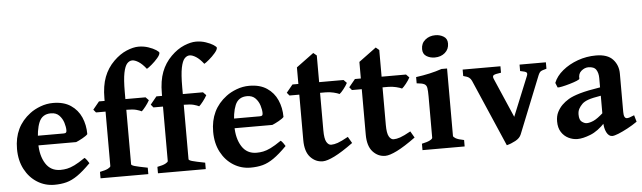

<svg xmlns="http://www.w3.org/2000/svg" viewBox="-47 -889 3594 1075"><g transform="rotate(-5 1750.0 -351.5)"><path d="M428.2 -252.9Q420.4 -243.7 398.7 -231.7Q377 -219.7 362.3 -213.9H83.5L84 -268.1H295.9Q306.2 -268.1 309.8 -271.5Q313.5 -274.9 313.5 -284.7Q313.5 -303.2 306.2 -327.1Q298.8 -351.1 281.7 -368.9Q264.6 -386.7 234.9 -386.7Q186 -386.7 168 -343.3Q149.9 -299.8 149.9 -225.6Q149.9 -156.2 178.2 -111.3Q206.5 -66.4 261.2 -66.4Q280.3 -66.4 298.6 -70.1Q316.9 -73.7 340.8 -85.2Q364.7 -96.7 400.9 -121.6Q406.7 -118.2 415.3 -106Q423.8 -93.8 425.8 -89.8Q383.3 -46.9 351.1 -24.7Q318.8 -2.4 288.6 5.6Q258.3 13.7 220.7 13.7Q168 13.7 124.3 -13.7Q80.6 -41 54.7 -90.1Q28.8 -139.2 28.8 -204.6Q28.8 -329.1 122.1 -398.9Q146.5 -417.5 180.9 -430.4Q215.3 -443.4 252 -443.4Q312 -443.4 351.1 -417.2Q390.1 -391.1 409.2 -347.9Q428.2 -304.7 428.2 -252.9Z M870.1 -671.4Q870.1 -660.2 854.5 -642.1Q838.9 -624 820.1 -608.2Q801.3 -592.3 792.5 -587.9Q770.5 -616.2 750 -629.2Q729.5 -642.1 714.4 -642.1Q698.7 -642.1 685.8 -628.2Q672.9 -614.3 665.3 -576.9Q657.7 -539.6 657.7 -469.2V-429.7H771L788.1 -412.1Q779.3 -396 765.4 -378.2Q751.5 -360.4 743.2 -353.5Q732.9 -358.9 713.6 -364.3Q694.3 -369.6 657.7 -369.6V-63.5Q657.7 -57.6 676.8 -52Q695.8 -46.4 749 -36.1V0H480.5V-36.1Q511.7 -42 526.4 -49.8Q541 -57.6 541 -63.5V-369.6H487.3L473.6 -386.2L509.3 -429.7H541V-443.8Q541 -514.2 559.8 -563.5Q578.6 -612.8 615.7 -649.4Q650.9 -684.1 688.7 -700Q726.6 -715.8 756.3 -715.8Q785.2 -715.8 811.3 -707Q837.4 -698.2 853.8 -687.5Q870.1 -676.8 870.1 -671.4Z M1192.9 -671.4Q1192.9 -660.2 1177.2 -642.1Q1161.6 -624 1142.8 -608.2Q1124 -592.3 1115.2 -587.9Q1093.3 -616.2 1072.8 -629.2Q1052.2 -642.1 1037.1 -642.1Q1021.5 -642.1 1008.5 -628.2Q995.6 -614.3 988 -576.9Q980.5 -539.6 980.5 -469.2V-429.7H1093.8L1110.8 -412.1Q1102.1 -396 1088.1 -378.2Q1074.2 -360.4 1065.9 -353.5Q1055.7 -358.9 1036.4 -364.3Q1017.1 -369.6 980.5 -369.6V-63.5Q980.5 -57.6 999.5 -52Q1018.6 -46.4 1071.8 -36.1V0H803.2V-36.1Q834.5 -42 849.1 -49.8Q863.8 -57.6 863.8 -63.5V-369.6H810.1L796.4 -386.2L832 -429.7H863.8V-443.8Q863.8 -514.2 882.6 -563.5Q901.4 -612.8 938.5 -649.4Q973.6 -684.1 1011.5 -700Q1049.3 -715.8 1079.1 -715.8Q1107.9 -715.8 1134 -707Q1160.2 -698.2 1176.5 -687.5Q1192.9 -676.8 1192.9 -671.4Z M1530.8 -252.9Q1522.9 -243.7 1501.2 -231.7Q1479.5 -219.7 1464.8 -213.9H1186L1186.5 -268.1H1398.4Q1408.7 -268.1 1412.4 -271.5Q1416 -274.9 1416 -284.7Q1416 -303.2 1408.7 -327.1Q1401.4 -351.1 1384.3 -368.9Q1367.2 -386.7 1337.4 -386.7Q1288.6 -386.7 1270.5 -343.3Q1252.4 -299.8 1252.4 -225.6Q1252.4 -156.2 1280.8 -111.3Q1309.1 -66.4 1363.8 -66.4Q1382.8 -66.4 1401.1 -70.1Q1419.4 -73.7 1443.4 -85.2Q1467.3 -96.7 1503.4 -121.6Q1509.3 -118.2 1517.8 -106Q1526.4 -93.8 1528.3 -89.8Q1485.8 -46.9 1453.6 -24.7Q1421.4 -2.4 1391.1 5.6Q1360.8 13.7 1323.2 13.7Q1270.5 13.7 1226.8 -13.7Q1183.1 -41 1157.2 -90.1Q1131.3 -139.2 1131.3 -204.6Q1131.3 -329.1 1224.6 -398.9Q1249 -417.5 1283.4 -430.4Q1317.9 -443.4 1354.5 -443.4Q1414.6 -443.4 1453.6 -417.2Q1492.7 -391.1 1511.7 -347.9Q1530.8 -304.7 1530.8 -252.9Z M1900.9 -74.2Q1837.9 -28.3 1795.4 -7.3Q1752.9 13.7 1729 13.7Q1688 13.7 1658.9 -18.1Q1629.9 -49.8 1629.9 -114.3V-369.6H1574.7L1561 -386.2L1596.7 -429.7H1629.9V-522.9L1728 -595.2L1746.6 -579.6V-429.7H1883.8L1900.9 -412.1Q1892.6 -396 1878.4 -378.2Q1864.3 -360.4 1855 -353.5Q1844.2 -358.9 1822.3 -364.3Q1800.3 -369.6 1778.3 -369.6H1746.6V-158.2Q1746.6 -111.8 1757.3 -93.3Q1768.1 -74.7 1783.7 -74.7Q1799.8 -74.7 1820.6 -81.8Q1841.3 -88.9 1879.9 -110.4Z M2252 -74.2Q2189 -28.3 2146.5 -7.3Q2104 13.7 2080.1 13.7Q2039.1 13.7 2010 -18.1Q1981 -49.8 1981 -114.3V-369.6H1925.8L1912.1 -386.2L1947.8 -429.7H1981V-522.9L2079.1 -595.2L2097.7 -579.6V-429.7H2234.9L2252 -412.1Q2243.7 -396 2229.5 -378.2Q2215.3 -360.4 2206.1 -353.5Q2195.3 -358.9 2173.3 -364.3Q2151.4 -369.6 2129.4 -369.6H2097.7V-158.2Q2097.7 -111.8 2108.4 -93.3Q2119.1 -74.7 2134.8 -74.7Q2150.9 -74.7 2171.6 -81.8Q2192.4 -88.9 2231 -110.4Z M2484.4 -582.5Q2484.4 -550.3 2461.4 -530.5Q2438.5 -510.7 2403.8 -510.7Q2377.4 -510.7 2357.2 -523.4Q2336.9 -536.1 2336.9 -563.5Q2336.9 -596.2 2360.4 -615.5Q2383.8 -634.8 2417.5 -634.8Q2442.9 -634.8 2463.6 -622.3Q2484.4 -609.9 2484.4 -582.5ZM2290 0V-36.1Q2320.8 -42.5 2335.4 -50.3Q2350.1 -58.1 2350.1 -64.5V-296.9Q2350.1 -328.6 2347.4 -344.5Q2344.7 -360.4 2332.3 -366.7Q2319.8 -373 2290 -375.5V-410.6Q2330.6 -416 2366.7 -424.1Q2402.8 -432.1 2435.5 -443.4H2466.8V-64.5Q2466.8 -58.6 2480.2 -50.5Q2493.7 -42.5 2526.9 -36.1V0Z M3021 -393.6Q2993.7 -386.7 2986.8 -381.1Q2980 -375.5 2974.6 -362.3L2845.2 -39.6Q2836.9 -19 2812 -5.6Q2787.1 7.8 2762.7 13.7L2600.1 -362.3Q2594.7 -374.5 2585.2 -381.3Q2575.7 -388.2 2553.2 -393.6V-429.7H2765.6V-393.6Q2730.5 -389.2 2723.1 -383.1Q2715.8 -377 2722.2 -362.3L2817.9 -141.1L2908.2 -362.3Q2914.1 -376 2908.7 -382.1Q2903.3 -388.2 2873 -393.6V-429.7H3021Z M3498 -54.2Q3472.2 -36.1 3443.4 -20.8Q3414.6 -5.4 3390.9 4.2Q3367.2 13.7 3355.5 13.7Q3335.9 13.7 3323.5 -10.5Q3311 -34.7 3311 -75.7V-315.9Q3311 -344.2 3299.1 -362.8Q3287.1 -381.3 3254.4 -381.3Q3233.9 -380.9 3215.6 -365.5Q3197.3 -350.1 3199.7 -322.3Q3200.2 -317.9 3183.3 -311Q3166.5 -304.2 3143.1 -297.4Q3119.6 -290.5 3099.6 -286.4Q3079.6 -282.2 3074.2 -283.7L3063.5 -310.1Q3078.1 -347.7 3115 -377.9Q3151.9 -408.2 3200.9 -425.8Q3250 -443.4 3303.2 -443.4Q3368.2 -443.4 3398.2 -410.6Q3428.2 -377.9 3428.2 -330.6V-114.7Q3428.2 -78.6 3446.3 -78.6Q3452.6 -78.6 3460.7 -81.1Q3468.8 -83.5 3487.3 -91.3ZM3315.4 -217.3Q3261.7 -208.5 3239 -200.2Q3216.3 -191.9 3204.6 -180.2Q3192.4 -168 3185.1 -154.5Q3177.7 -141.1 3177.7 -122.1Q3177.7 -91.3 3192.6 -80.8Q3207.5 -70.3 3219.2 -70.3Q3235.4 -70.3 3257.6 -79.8Q3279.8 -89.4 3315.4 -121.6L3319.3 -66.4Q3276.4 -20 3233.6 -3.2Q3190.9 13.7 3160.2 13.7Q3134.3 13.7 3109.9 1.7Q3085.4 -10.3 3070.1 -34.2Q3054.7 -58.1 3054.7 -94.2Q3054.7 -124.5 3065.9 -146.5Q3077.1 -168.5 3093.8 -185.1Q3108.9 -200.2 3131.3 -213.9Q3153.8 -227.5 3196.5 -240Q3239.3 -252.4 3315.4 -264.2Z"/></g></svg>

Font: Namdhinggo
Style: Bold
Weight: 700
Designer: Victor Gaultney
Foundry: SIL International
Version: Version 3.001